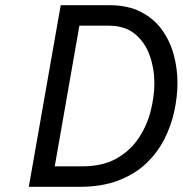

<svg xmlns="http://www.w3.org/2000/svg" viewBox="-20 -720 704 740"><path d="M91 0 214 -700H401Q473 -700 523.2 -674Q573.5 -648 604.5 -604.8Q635.5 -561.5 649.8 -508.5Q664 -455.5 664 -401Q664 -349 652.2 -293.2Q640.5 -237.5 614.2 -185.2Q588 -133 544.5 -91.2Q501 -49.5 437.2 -24.8Q373.5 0 287 0ZM191 -79H298Q376 -79 429.2 -109.2Q482.5 -139.5 514.5 -187.8Q546.5 -236 560.8 -292.2Q575 -348.5 575 -400Q575 -455.5 557 -506.2Q539 -557 500.2 -589Q461.5 -621 399 -621H286Z"/></svg>

Font: Overpass
Style: Italic
Weight: 400
Italic angle: -10°
Designer: Delve Withrington, Dave Bailey, Thomas Jockin
Foundry: Delve Fonts LLC
Version: Version 4.000